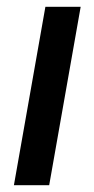

<svg xmlns="http://www.w3.org/2000/svg" viewBox="-20 -546 278 566"><path d="M21 0 113.8 -525.9H217.8L125 0Z"/></svg>

Font: Archivo Medium
Style: Italic
Weight: 500
Italic angle: -10°
Designer: Hector Gatti
Foundry: Omnibus-Type
Version: Version 2.001